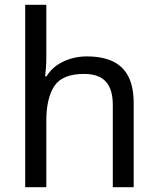

<svg xmlns="http://www.w3.org/2000/svg" viewBox="-20 -780 658 800"><path d="M173 -537Q173 -518 171.5 -498Q170 -478 168 -462H174Q191 -490 217 -508Q243 -526 275 -535.5Q307 -545 341 -545Q406 -545 449.5 -524.5Q493 -504 515 -461Q537 -418 537 -349V0H450V-343Q450 -408 421 -440Q392 -472 330 -472Q240 -472 206.5 -421.5Q173 -371 173 -277V0H85V-760H173Z"/></svg>

Font: hexgurmukhi15
Style: Book
Weight: 400
Designer: Jelle Bosma - Monotype Design Team
Foundry: Monotype Imaging Inc.
Version: Version 2.003